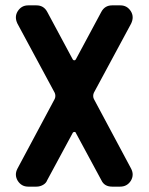

<svg xmlns="http://www.w3.org/2000/svg" viewBox="-20 -696 554 716"><path d="M469 -608 330 -350Q325 -338 330 -327L469 -67Q481 -44 468 -22Q454 0 428 0H398Q369 0 358 -24L263 -200Q262 -204 257.5 -204Q253 -204 251 -200L156 -24Q152 -13 140.5 -6.5Q129 0 116 0H85Q60 0 46 -22Q33 -44 45 -67L184 -327Q189 -338 184 -350L45 -608Q33 -633 46 -654Q60 -676 85 -676H116Q143 -676 156 -652L251 -475Q253 -471 257 -471Q261 -471 263 -475L358 -652Q371 -676 398 -676H429Q454 -676 468 -654Q481 -633 469 -608Z"/></svg>

Font: Monomaniac One
Style: Regular
Weight: 400
Version: Version 1.000; ttfautohint (v1.8.3)